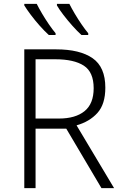

<svg xmlns="http://www.w3.org/2000/svg" viewBox="-20 -968 640 988"><path d="M105 0V-714H269Q391 -714 456.5 -668.5Q522 -623 522 -517Q522 -432 481.5 -387Q441 -342 374 -323L567 0H502L321 -306H163V0ZM283 -358Q368 -358 415 -396Q462 -434 462 -514Q462 -597 411.5 -630Q361 -663 264 -663H163V-358ZM399 -788Q377 -808 352.5 -835.5Q328 -863 306.5 -891Q285 -919 273 -940V-948H337Q348 -926 364.5 -898Q381 -870 399.5 -843Q418 -816 434 -797V-788ZM231 -788Q209 -808 184.5 -835.5Q160 -863 139 -891Q118 -919 105 -940V-948H169Q180 -926 196.5 -898Q213 -870 231.5 -843Q250 -816 266 -797V-788Z"/></svg>

Font: Noto Sans Mono Light
Style: Regular
Weight: 300
Designer: Monotype Design Team
Foundry: Monotype Imaging Inc.
Version: Version 2.014; ttfautohint (v1.8.4.7-5d5b)